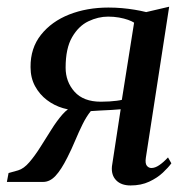

<svg xmlns="http://www.w3.org/2000/svg" viewBox="-36 -542 558 572"><path d="M464.5 -73 474.5 -55.5Q465.5 -43 449 -27.5Q432.5 -12 408.5 -0.8Q384.5 10.5 353 10.5Q325 10.5 310 -5Q295 -20.5 297.5 -46.5L323.5 -216.5Q313.5 -215.5 297 -214.5Q280.5 -213.5 263.5 -212.8Q246.5 -212 234.5 -211Q221.5 -195 210.2 -172.2Q199 -149.5 188.2 -123.8Q177.5 -98 164.5 -72.5Q146.5 -36.5 129.5 -18.2Q112.5 0 92.5 0H-15.5L-10.5 -26.5L18 -34.5Q35 -39.5 51.5 -58.8Q68 -78 84.2 -103.8Q100.5 -129.5 116.8 -155.5Q133 -181.5 149.8 -200.8Q166.5 -220 184 -225L204.5 -213.5Q178 -212 151.8 -219.8Q125.5 -227.5 103.8 -244Q82 -260.5 68.5 -285.2Q55 -310 55 -342Q54.5 -398.5 86 -438.2Q117.5 -478 170.2 -498.8Q223 -519.5 287 -519.5Q307.5 -519.5 327.2 -517.8Q347 -516 365.2 -513Q383.5 -510 399.5 -506L468 -522L398.5 -72Q396 -55 401.5 -48.2Q407 -41.5 415 -41.5Q426 -41.5 438.2 -49.8Q450.5 -58 464.5 -73ZM327 -244.5 363.5 -474.5Q357.5 -478.5 345.8 -482.8Q334 -487 318.5 -489.8Q303 -492.5 286 -492.5Q256.5 -492.5 227.2 -478.5Q198 -464.5 178.8 -431.2Q159.5 -398 159.5 -340.5Q159.5 -298.5 186 -268.8Q212.5 -239 264.5 -239Q278 -239 290 -239.8Q302 -240.5 311.5 -241.8Q321 -243 327 -244.5Z"/></svg>

Font: Merriweather 120pt
Style: Italic
Weight: 400
Italic angle: -7.8°
Version: Version 2.101